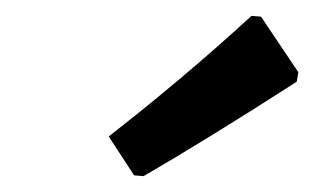

<svg xmlns="http://www.w3.org/2000/svg" viewBox="-20 -742 419 242"><path d="M297 -722 309 -721 356 -651 354 -639Q242 -567 161 -520L149 -521L117 -570Q212 -644 297 -722Z"/></svg>

Font: Alegreya Sans
Style: Bold Italic
Weight: 700
Italic angle: -7°
Designer: Juan Pablo del Peral
Foundry: Huerta Tipografica
Version: Version 2.007